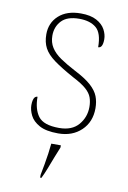

<svg xmlns="http://www.w3.org/2000/svg" viewBox="-86 -595 578 868"><g transform="rotate(10 202.5 -160.5)"><path d="M206 10Q150 10 119.5 -7Q89 -24 77 -48.5Q65 -73 65 -95Q65 -109 67.5 -118.5Q70 -128 74.5 -132.5Q79 -137 86 -137Q86 -80 110.5 -47.5Q135 -15 206 -15Q265 -15 295 -50Q325 -85 325 -132Q325 -156 318 -175.5Q311 -195 290.5 -213Q270 -231 229 -252Q171 -284 137.5 -308.5Q104 -333 90 -359.5Q76 -386 76 -422Q76 -475 113 -508.5Q150 -542 214 -542Q259 -542 286.5 -527Q314 -512 326 -489.5Q338 -467 338 -445Q338 -426 333 -415.5Q328 -405 317 -405Q317 -470 289 -493.5Q261 -517 211 -517Q156 -517 130 -489.5Q104 -462 104 -421Q104 -390 119 -366.5Q134 -343 162.5 -323.5Q191 -304 231 -283Q282 -257 308 -233.5Q334 -210 343.5 -185.5Q353 -161 353 -131Q353 -68 312 -29Q271 10 206 10ZM161 208Q166 183 170.5 157.5Q175 132 178.5 107.5Q182 83 184 61H228V71Q219 92 208.5 119.5Q198 147 187.5 174Q177 201 167 221H161Z"/></g></svg>

Font: Noto Serif Gujarati Thin
Style: Regular
Weight: 250
Version: Version 2.102